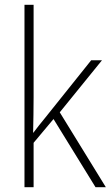

<svg xmlns="http://www.w3.org/2000/svg" viewBox="-20 -780 462 800"><path d="M120 -375V-760H82V0H120V-185L203 -284L378 0H421L229 -312L405 -529H360L168 -289C150 -268 137 -250 119 -227H118C119 -278 120 -324 120 -375Z"/></svg>

Font: Noto Sans Thai Looped SemiCondensed ExtraLight
Style: Regular
Weight: 200
Width: 4
Designer: Sasikarn Vongin, Ben Mitchell
Foundry: The Fontpad Ltd
Version: Version 1.001